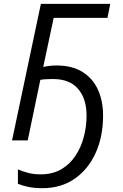

<svg xmlns="http://www.w3.org/2000/svg" viewBox="-20 -734 644 1004"><path d="M202.1 250Q161.1 250 129.6 243.7Q98.1 237.3 73.7 227.1V151.9Q101.1 163.6 129.9 170.7Q158.7 177.7 192.9 177.7Q254.9 177.7 300 151.4Q345.2 125 374.5 80.8Q403.8 36.6 418.2 -18.1Q432.6 -72.8 432.6 -129.4Q432.6 -217.8 388.4 -269.3Q344.2 -320.8 256.8 -320.8Q238.8 -320.8 220.7 -319.8Q202.6 -318.8 190.9 -316.4L125 0H43L193.8 -713.9H556.6L542 -640.6H260.7L206.1 -383.8Q221.7 -387.7 239.7 -389.6Q257.8 -391.6 275.9 -391.6Q356.4 -391.6 410.6 -358.2Q464.8 -324.7 491.9 -265.6Q519 -206.5 519 -129.4Q519 -20 480.2 65.7Q441.4 151.4 370.4 200.7Q299.3 250 202.1 250Z"/></svg>

Font: Open Sans
Style: Italic
Weight: 400
Italic angle: -12°
Designer: Monotype Design Team
Foundry: Monotype Imaging Inc.
Version: Version 3.000; ttfautohint (v1.8.4)